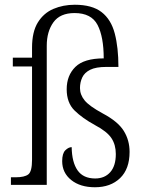

<svg xmlns="http://www.w3.org/2000/svg" viewBox="-20 -779 610 809"><path d="M380 10Q318 10 280 -20.5Q242 -51 242 -100Q242 -133 255.5 -146Q269 -159 282 -159Q283 -95 307 -61Q331 -27 381 -27Q421 -27 444.5 -53.5Q468 -80 468 -130Q468 -169 449.5 -197Q431 -225 380 -252Q327 -281 294 -313.5Q261 -346 261 -403Q261 -461 297.5 -497Q334 -533 417 -533Q417 -624 391 -674Q365 -724 294 -724Q233 -724 205 -685Q177 -646 177 -586V0H26V-32H46Q83 -32 99 -44Q115 -56 115 -106V-499H34V-536H115V-578Q115 -645 139.5 -684.5Q164 -724 205 -741.5Q246 -759 295 -759Q368 -759 408 -728Q448 -697 463.5 -638Q479 -579 479 -497H428Q384 -497 360 -485Q336 -473 326.5 -452.5Q317 -432 317 -408Q317 -380 336.5 -356Q356 -332 413 -301Q477 -267 501.5 -227.5Q526 -188 526 -139Q526 -67 486 -28.5Q446 10 380 10Z"/></svg>

Font: Noto Serif Tamil SemiCondensed Light
Style: Italic
Weight: 300
Width: 4
Italic angle: -12°
Designer: Indian Type Foundry, Tom Grace, and the Monotype Design Team
Foundry: Monotype Imaging Inc.
Version: Version 2.003; ttfautohint (v1.8.4.7-5d5b)